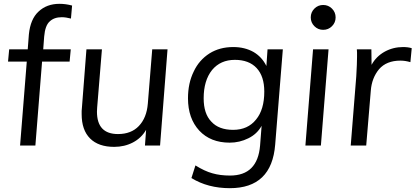

<svg xmlns="http://www.w3.org/2000/svg" viewBox="-20 -761 2173 1004"><path d="M303 -671Q263 -671 240 -649Q216 -628 211 -570L206 -503H350L344 -439H200L165 0H85L120 -439H22L28 -503H125L131 -581Q139 -661 181 -700Q224 -741 291 -741Q324 -741 357 -732L351 -664Q324 -671 303 -671Z M856 -503 817 0H738L744 -82Q719 -39 675 -16Q631 7 577 7Q495 7 451 -37Q407 -81 407 -164Q407 -174 407 -181Q407 -188 408 -193L432 -503H513L488 -198Q487 -193 487 -177Q487 -60 597 -60Q666 -60 706 -102Q747 -145 753 -219L776 -503Z M1459 -503 1419 -5Q1401 223 1182 223Q1067 223 981 170L1002 104Q1050 134 1090 145Q1131 157 1183 157Q1327 157 1340 0L1348 -103Q1324 -60 1279 -38Q1233 -15 1181 -15Q1081 -15 1022 -78Q963 -142 963 -247Q963 -326 993 -387Q1021 -447 1076 -482Q1129 -515 1200 -515Q1260 -515 1306 -489Q1350 -463 1373 -416L1379 -503ZM1199 -82Q1276 -82 1319 -136Q1362 -188 1362 -282Q1362 -362 1322 -405Q1282 -448 1208 -448Q1133 -448 1089 -395Q1045 -340 1045 -247Q1045 -166 1085 -125Q1124 -82 1199 -82Z M1577 0 1617 -503H1698L1658 0ZM1605 -670Q1605 -643 1624 -624Q1643 -605 1670 -605Q1697 -605 1716 -624Q1735 -643 1735 -670Q1735 -697 1716 -716Q1697 -735 1670 -735Q1643 -735 1624 -716Q1605 -697 1605 -670Z M2088 -515Q2114 -515 2133 -509L2126 -436Q2099 -444 2074 -444Q2001 -444 1962 -399Q1924 -353 1919 -287L1895 0H1814L1843 -362Q1845 -396 1846 -421.5Q1847 -447 1847 -464Q1847 -477 1847 -486.5Q1847 -496 1846 -503H1922L1923 -422Q1947 -466 1992 -491Q2036 -515 2088 -515Z"/></svg>

Font: PRinguin Sans
Style: Italic
Weight: 400
Designer: Vernon Adams
Foundry: Vernon Adams
Version: ""